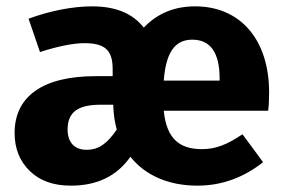

<svg xmlns="http://www.w3.org/2000/svg" viewBox="-20 -568 895 605"><path d="M828 -276C828 -446 735 -548 595 -548C530 -548 476 -526 433 -481C398 -526 344 -548 270 -548C210 -548 137 -534 70 -509L106 -404C158 -421 210 -432 245 -432C310 -432 335 -411 335 -350V-328H281C116 -328 26 -265 26 -149C26 -100 42 -60 74 -29C106 2 149 17 203 17C286 17 348 -13 391 -74C436 -17 509 17 602 17C678 17 747 -8 809 -57L744 -145C697 -113 660 -98 617 -98C546 -98 505 -130 496 -219H825C827 -235 828 -254 828 -276ZM672 -314H496C503 -406 533 -443 586 -443C643 -443 672 -402 672 -321ZM253 -96C214 -96 193 -120 193 -160C193 -215 226 -238 297 -238H337V-234C338 -205 342 -181 348 -160C319 -117 292 -96 253 -96Z"/></svg>

Font: Fira Sans
Style: Bold
Weight: 700
Designer: Carrois Corporate & Edenspiekermann AG
Foundry: Carrois Corporate GbR & Edenspiekermann AG
Version: Version 4.203